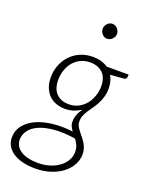

<svg xmlns="http://www.w3.org/2000/svg" viewBox="-188 -796 817 1062"><g transform="rotate(20 220.0 -265.0)"><path d="M0 0ZM387.5 -368Q387 -340.5 380.2 -318Q373.5 -295.5 363.5 -276.8Q353.5 -258 341.8 -241.8Q330 -225.5 320 -210Q310 -194.5 303.5 -178.5Q297 -162.5 297 -144.5Q296.5 -130.5 302.5 -118.5Q308.5 -106.5 317.5 -94.5Q326.5 -82.5 336.8 -70.5Q347 -58.5 356 -44.5Q365 -30.5 370.8 -14Q376.5 2.5 376.5 23Q376 54.5 360.2 83.8Q344.5 113 315.5 135.5Q286.5 158 245.8 171.5Q205 185 155 185Q115.5 185 82.8 177Q50 169 26.2 153.8Q2.5 138.5 -10.5 116.5Q-23.5 94.5 -23.5 66.5Q-23 24.5 2.2 -6.5Q27.5 -37.5 69.8 -56Q112 -74.5 167 -80.2Q222 -86 282 -78Q273.5 -89.5 267.2 -102.5Q261 -115.5 261.5 -131.5Q261.5 -149 267.5 -167Q273.5 -185 290.5 -210Q270 -196.5 247.2 -189Q224.5 -181.5 197.5 -181.5Q169 -181.5 144.5 -190.5Q120 -199.5 102.5 -217.2Q85 -235 75 -260.8Q65 -286.5 65 -320.5Q65 -355 77.2 -388.2Q89.5 -421.5 112.8 -447.5Q136 -473.5 170 -489.2Q204 -505 247.5 -505Q299.5 -505 335 -480H465L463.5 -464Q462.5 -459 459.5 -455.2Q456.5 -451.5 449.5 -450.5L368.5 -444Q377.5 -428.5 382.5 -409.5Q387.5 -390.5 387.5 -368ZM333 26Q333.5 2 325.5 -15.5Q317.5 -33 306 -47.5L306.5 -46.5Q234.5 -57 181 -52Q127.5 -47 92.2 -31Q57 -15 39.5 9.5Q22 34 21.5 61.5Q21.5 83 31.2 99.8Q41 116.5 59 127.8Q77 139 102.5 145Q128 151 159 151Q198.5 151 230.5 140.5Q262.5 130 285.2 112.5Q308 95 320.5 72.5Q333 50 333 26ZM209 -212.5Q241 -212.5 266.2 -226Q291.5 -239.5 308.8 -261.2Q326 -283 335.2 -310.8Q344.5 -338.5 344.5 -366.5Q344.5 -418.5 316.8 -444.8Q289 -471 243 -471Q210.5 -471 185.5 -458.2Q160.5 -445.5 143.5 -424.5Q126.5 -403.5 117.5 -376.2Q108.5 -349 108.5 -320.5Q108.5 -267.5 135.5 -240Q162.5 -212.5 209 -212.5ZM327.5 -669Q327.5 -660 323.8 -652.2Q320 -644.5 314 -638.5Q308 -632.5 300.2 -629Q292.5 -625.5 284.5 -625.5Q276 -625.5 268.5 -629Q261 -632.5 255.5 -638.5Q250 -644.5 246.5 -652.2Q243 -660 243 -669Q243 -678 246.5 -686Q250 -694 255.8 -700.2Q261.5 -706.5 269 -710Q276.5 -713.5 285 -713.5Q293 -713.5 300.8 -710Q308.5 -706.5 314.5 -700.5Q320.5 -694.5 324 -686.2Q327.5 -678 327.5 -669Z"/></g></svg>

Font: Lato Light
Style: Italic
Weight: 300
Italic angle: -7°
Designer: Lukasz Dziedzic
Foundry: tyPoland Lukasz Dziedzic
Version: Version 2.007; 2014-02-27